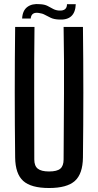

<svg xmlns="http://www.w3.org/2000/svg" viewBox="-20 -935 492 963"><path d="M226 8Q136 8 96.5 -27.5Q57 -63 56 -145Q54 -309 54 -472Q54 -635 56 -800H153Q151 -635 151.5 -467.5Q152 -300 152 -135Q152 -103 169.5 -89Q187 -75 226 -75Q266 -75 282.5 -89Q299 -103 299 -135Q300 -300 301 -467.5Q302 -635 299 -800H396Q398 -635 398 -472Q398 -309 396 -145Q395 -63 355.5 -27.5Q316 8 226 8ZM91 -842Q93 -882 117 -900Q141 -918 180 -914Q204 -913 219 -905Q234 -897 247 -890Q260 -883 277 -882Q316 -880 316 -914H360Q357 -832 276 -837Q251 -838 235 -845.5Q219 -853 205.5 -860.5Q192 -868 175 -870Q137 -876 134 -842Z"/></svg>

Font: Big Shoulders Text SemiBold
Style: Regular
Weight: 600
Designer: Patric King
Foundry: XO Type Co
Version: Version 1.000; ttfautohint (v1.8.2)